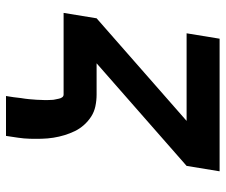

<svg xmlns="http://www.w3.org/2000/svg" viewBox="-76 -484 752 640"><g transform="rotate(90 300.0 -164.0)"><path d="M300 192Q301 186 302 179.5Q303 173 304 166.5Q305 160 305.5 154Q306 148 307 141.5Q308 135 309 128.5Q310 122 310.5 115.5Q311 109 311.5 103Q312 97 312.5 90.5Q313 84 313 77.5Q313 71 313.5 65Q314 59 313.5 52.5Q313 46 313 40Q313 34 311.5 28Q310 22 309 16Q308 10 304.5 5Q301 0 295 0H23L41 -110L383 -410H91L109 -520H551L533 -410L191 -110H295Q315 -110 334 -106Q353 -102 368.5 -92Q384 -82 396.5 -68Q409 -54 417 -37.5Q425 -21 430.5 -3Q436 15 439 34Q442 53 442.5 73Q443 93 442.5 112.5Q442 132 439 152Q436 172 433 192Z"/></g></svg>

Font: Iosevka XBd Ex Obl
Style: Regular
Weight: 800
Width: 7
Italic angle: -9°
Monospace: yes
Designer: Belleve Invis
Foundry: Belleve Invis
Version: Version 32.5.0; ttfautohint (v1.8.4)